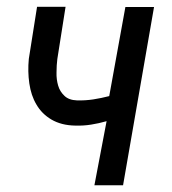

<svg xmlns="http://www.w3.org/2000/svg" viewBox="-20 -549 510 569"><path d="M259.8 0H344.7L436.5 -528.3H351.6L303.7 -264.2C288.1 -260.3 272.5 -256.8 256.3 -254.4C240.2 -252 224.1 -251 208 -251.5C191.9 -252 179.2 -256.8 170.9 -265.1C162.1 -273.4 155.8 -283.2 152.3 -295.4C148.9 -307.1 147 -320.3 147.5 -334.5C147.5 -348.6 148.4 -361.8 149.9 -374L174.3 -528.8H89.8L65.4 -374.5C63 -349.6 63.5 -325.2 66.9 -301.8C70.3 -278.3 77.1 -257.3 87.9 -239.3C98.6 -220.7 113.3 -206.1 132.3 -194.8C151.4 -183.6 174.8 -177.2 203.1 -176.8C218.8 -176.3 234.4 -177.2 250 -179.7C265.1 -182.1 280.8 -185.5 295.9 -189.9Z"/></svg>

Font: Roboto Condensed
Style: Italic
Weight: 400
Designer: Google
Version: Version 1.000;PS 001.000;hotconv 1.0.88;makeotf.lib2.5.64775